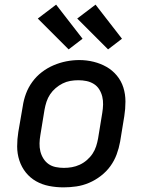

<svg xmlns="http://www.w3.org/2000/svg" viewBox="-20 -800 640 828"><path d="M254 8Q222 8 191.5 2Q161 -4 135.5 -18.5Q110 -33 91.5 -56Q73 -79 63.5 -108Q54 -137 54 -168.5Q54 -200 59 -231L78 -341Q82 -369 92 -396Q102 -423 119.5 -447Q137 -471 160.5 -489Q184 -507 211 -518.5Q238 -530 266 -535.5Q294 -541 322 -541Q354 -541 384 -533.5Q414 -526 439.5 -511.5Q465 -497 484 -474Q503 -451 512 -422.5Q521 -394 521 -362Q521 -330 516 -299L498 -189Q493 -161 483 -134Q473 -107 456 -83.5Q439 -60 415 -41.5Q391 -23 364 -11.5Q337 0 309 4Q281 8 254 8ZM255 -76Q273 -76 290 -79Q307 -82 323.5 -89.5Q340 -97 354.5 -109.5Q369 -122 379 -137Q389 -152 394.5 -169Q400 -186 403 -203L421 -313Q424 -331 424.5 -349Q425 -367 421 -383.5Q417 -400 408 -414.5Q399 -429 384.5 -438Q370 -447 353 -450.5Q336 -454 318 -454Q300 -454 283 -451Q266 -448 250 -440Q234 -432 220 -420Q206 -408 196 -393Q186 -378 180.5 -361Q175 -344 172 -327L154 -217Q151 -200 150.5 -182Q150 -164 154 -147.5Q158 -131 167 -116.5Q176 -102 189.5 -92.5Q203 -83 220.5 -79.5Q238 -76 255 -76ZM446 -587 313 -720 392 -780 506 -633ZM276 -587 143 -720 222 -780 336 -633Z"/></svg>

Font: Iosevka Curly Medium Extended
Style: Italic
Weight: 500
Width: 7
Italic angle: -9°
Monospace: yes
Designer: Belleve Invis
Foundry: Belleve Invis
Version: Version 11.1.0; ttfautohint (v1.8.3)